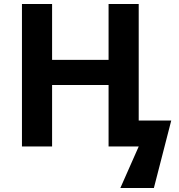

<svg xmlns="http://www.w3.org/2000/svg" viewBox="-20 -734 898 962"><path d="M675 -130H838L751 208H583L675 0H524V-308H241V0H90V-714H241V-434H524V-714H675Z"/></svg>

Font: Noto IKEA Simplified Chinese
Style: Bold
Weight: 700
Designer: Monotype Design Team
Foundry: Monotype Imaging Inc.
Version: Version 1.100